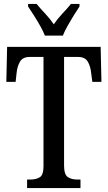

<svg xmlns="http://www.w3.org/2000/svg" viewBox="-20 -951 546 971"><path d="M117 0V-43H134Q162 -43 181 -54.5Q200 -66 200 -110V-663H130Q95 -663 81 -639Q67 -615 64 -582L59 -537H12L16 -714H489L493 -537H447L441 -582Q438 -615 424 -639Q410 -663 375 -663H304V-114Q304 -68 323 -55.5Q342 -43 370 -43H387V0ZM207 -771Q198 -794 183 -820.5Q168 -847 151.5 -873Q135 -899 122 -918V-931H165Q185 -907 209.5 -881Q234 -855 252 -828Q270 -855 294.5 -881Q319 -907 339 -931H382V-918Q369 -899 353 -873Q337 -847 322 -820.5Q307 -794 298 -771Z"/></svg>

Font: Noto Serif Hebrew ExtraCondensed Medium
Style: Regular
Weight: 500
Width: 2
Designer: Monotype Design Team
Foundry: Monotype Imaging Inc.
Version: Version 2.004; ttfautohint (v1.8.4.7-5d5b)